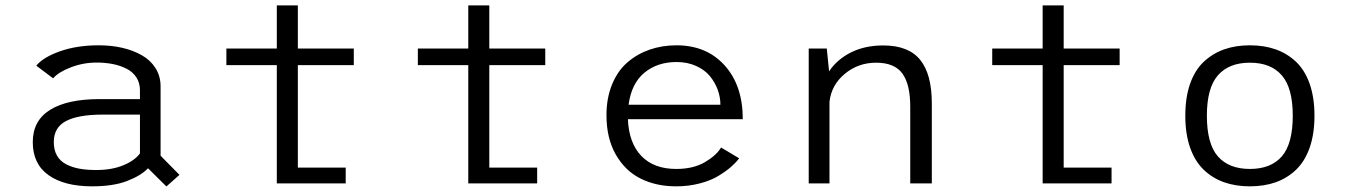

<svg xmlns="http://www.w3.org/2000/svg" viewBox="-20 -680 5010 712"><path d="M597 11.5 529 -56Q502.5 -28.5 451.2 -8.8Q400 11 321.5 11Q218.5 11 160 -30.5Q101.5 -72 101.5 -153Q101.5 -232.5 165.5 -272.5Q229.5 -312.5 349 -312.5H499V-345Q499 -372.5 485.8 -393Q472.5 -413.5 449.2 -425.2Q426 -437 398.2 -442.5Q370.5 -448 338.5 -448Q288.5 -448 242.5 -430.2Q196.5 -412.5 177 -389.5L114.5 -436.5Q140.5 -468 203 -490Q265.5 -512 346.5 -512Q392.5 -512 433 -502.8Q473.5 -493.5 505.8 -475.2Q538 -457 556.8 -427.2Q575.5 -397.5 575.5 -359.5V-102.5L645.5 -31.5ZM337 -49.5Q394 -49.5 436.5 -66.8Q479 -84 499 -111V-255H360.5Q270.5 -255 225 -231.2Q179.5 -207.5 179.5 -153Q179.5 -124 191.2 -103.2Q203 -82.5 225 -71Q247 -59.5 274.2 -54.5Q301.5 -49.5 337 -49.5Z M1084.5 -58.5H1262V0H1006.5V-438.5H819.5V-500H1006.5V-660H1084.5V-500H1292V-438.5H1084.5Z M1794.5 -58.5H1972V0H1716.5V-438.5H1529.5V-500H1716.5V-660H1794.5V-500H2002V-438.5H1794.5Z M2721 -93Q2709.5 -77.5 2691 -61.2Q2672.5 -45 2644.2 -27.8Q2616 -10.5 2574.8 0.2Q2533.5 11 2487.5 11Q2413 11 2355.5 -17.8Q2298 -46.5 2263.5 -107Q2229 -167.5 2229 -252.5Q2229 -316.5 2249.8 -367Q2270.5 -417.5 2306.8 -448.8Q2343 -480 2389.2 -496Q2435.5 -512 2488.5 -512Q2600 -512 2667.2 -437.5Q2734.5 -363 2734.5 -238H2308.5Q2312 -150 2358.2 -101.8Q2404.5 -53.5 2487.5 -53.5Q2551 -53.5 2593.8 -78.5Q2636.5 -103.5 2654 -133ZM2489 -450Q2417.5 -450 2369.5 -410.2Q2321.5 -370.5 2311 -291.5H2651.5Q2651.5 -320 2641.5 -347.2Q2631.5 -374.5 2612.5 -397.8Q2593.5 -421 2561.2 -435.5Q2529 -450 2489 -450Z M2979 0V-500H3046L3054.5 -415.5Q3084.5 -460 3136 -485.8Q3187.5 -511.5 3255.5 -511.5Q3349 -511.5 3392.2 -458.2Q3435.5 -405 3435.5 -296.5V0H3355.5V-284Q3355.5 -367.5 3326.2 -407.5Q3297 -447.5 3229 -447.5Q3162.5 -447.5 3112.8 -406.2Q3063 -365 3056 -302.5V0Z M3924.5 -58.5H4102V0H3846.5V-438.5H3659.5V-500H3846.5V-660H3924.5V-500H4132V-438.5H3924.5Z M4854.5 -251Q4854.5 -183.5 4836.8 -132.8Q4819 -82 4786.5 -50.8Q4754 -19.5 4711 -4.2Q4668 11 4615 11Q4562 11 4519 -4.2Q4476 -19.5 4443.5 -50.8Q4411 -82 4393.2 -132.8Q4375.5 -183.5 4375.5 -251Q4375.5 -318.5 4393.2 -369.2Q4411 -420 4443.8 -450.8Q4476.5 -481.5 4519.2 -496.8Q4562 -512 4615 -512Q4668 -512 4711 -496.8Q4754 -481.5 4786.5 -450.5Q4819 -419.5 4836.8 -368.8Q4854.5 -318 4854.5 -251ZM4774 -251Q4774 -354 4733.2 -400.8Q4692.5 -447.5 4615 -447.5Q4537.5 -447.5 4496.5 -400.8Q4455.5 -354 4455.5 -251Q4455.5 -147 4496.2 -100.2Q4537 -53.5 4615 -53.5Q4693 -53.5 4733.5 -100.2Q4774 -147 4774 -251Z"/></svg>

Font: League Mono Light
Style: Regular
Weight: 300
Width: 6
Designer: Tyler Finck
Foundry: The League of Moveable Type / Tyler Finck
Version: Version 2.210